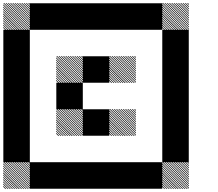

<svg xmlns="http://www.w3.org/2000/svg" viewBox="-21 -854 1374 1208"><path d="M1167.5 177.5 1155.8 165.8H1161.7L1167.5 171.7ZM1167.5 191.7 1141.7 165.8H1147.5L1167.5 185.8ZM1167.5 205.8 1127.5 165.8H1133.3L1167.5 200ZM1167.5 220 1113.3 165.8H1119.2L1167.5 214.2ZM1167.5 234.2 1099.2 165.8H1105L1167.5 228.3ZM1167.5 248.3 1085 165.8H1090.8L1167.5 242.5ZM1167.5 262.5 1070.8 165.8H1076.7L1167.5 256.7ZM1167.5 276.7 1056.7 165.8H1062.5L1167.5 270.8ZM1167.5 290.8 1042.5 165.8H1048.3L1167.5 285ZM1167.5 305 1028.3 165.8H1034.2L1167.5 299.2ZM1167.5 319.2 1014.2 165.8H1020L1167.5 313.3ZM1167.5 333.3 1000 165.8H1005.8L1167.5 327.5ZM1154.2 334.2 999.2 179.2V173.3L1160 334.2ZM1140 334.2 999.2 193.3V187.5L1145.8 334.2ZM1125.8 334.2 999.2 207.5V201.7L1131.7 334.2ZM1111.7 334.2 999.2 221.7V215.8L1117.5 334.2ZM1096.7 334.2 999.2 236.7V230L1103.3 334.2ZM1083.3 334.2 999.2 250V244.2L1089.2 334.2ZM1069.2 334.2 999.2 264.2V258.3L1075 334.2ZM1055 334.2 999.2 278.3V272.5L1060.8 334.2ZM1040.8 334.2 999.2 292.5V286.7L1046.7 334.2ZM1026.7 334.2 999.2 306.7V300.8L1032.5 334.2ZM1012.5 334.2 999.2 320.8V315L1018.3 334.2ZM167.5 177.5 155.8 165.8H161.7L167.5 171.7ZM167.5 191.7 141.7 165.8H147.5L167.5 185.8ZM167.5 205.8 127.5 165.8H133.3L167.5 200ZM167.5 220 113.3 165.8H119.2L167.5 214.2ZM167.5 234.2 99.2 165.8H105L167.5 228.3ZM167.5 248.3 85 165.8H90.8L167.5 242.5ZM167.5 262.5 70.8 165.8H76.7L167.5 256.7ZM167.5 276.7 56.7 165.8H62.5L167.5 270.8ZM167.5 290.8 42.5 165.8H48.3L167.5 285ZM167.5 305 28.3 165.8H34.2L167.5 299.2ZM167.5 319.2 14.2 165.8H20L167.5 313.3ZM167.5 333.3 0 165.8H5.8L167.5 327.5ZM154.2 334.2 -0.8 179.2V173.3L160 334.2ZM140 334.2 -0.8 193.3V187.5L145.8 334.2ZM125.8 334.2 -0.8 207.5V201.7L131.7 334.2ZM111.7 334.2 -0.8 221.7V215.8L117.5 334.2ZM96.7 334.2 -0.8 236.7V230L103.3 334.2ZM83.3 334.2 -0.8 250V244.2L89.2 334.2ZM69.2 334.2 -0.8 264.2V258.3L75 334.2ZM55 334.2 -0.8 278.3V272.5L60.8 334.2ZM40.8 334.2 -0.8 292.5V286.7L46.7 334.2ZM26.7 334.2 -0.8 306.7V300.8L32.5 334.2ZM12.5 334.2 -0.8 320.8V315L18.3 334.2ZM834.2 -155.8 822.5 -167.5H828.3L834.2 -161.7ZM834.2 -141.7 808.3 -167.5H814.2L834.2 -147.5ZM834.2 -127.5 794.2 -167.5H800L834.2 -133.3ZM834.2 -113.3 780 -167.5H785.8L834.2 -119.2ZM834.2 -99.2 765.8 -167.5H771.7L834.2 -105ZM834.2 -85 751.7 -167.5H757.5L834.2 -90.8ZM834.2 -70.8 737.5 -167.5H743.3L834.2 -76.7ZM834.2 -56.7 723.3 -167.5H729.2L834.2 -62.5ZM834.2 -42.5 709.2 -167.5H715L834.2 -48.3ZM834.2 -28.3 695 -167.5H700.8L834.2 -34.2ZM834.2 -14.2 680.8 -167.5H686.7L834.2 -20ZM834.2 0 666.7 -167.5H672.5L834.2 -5.8ZM820.8 0.8 665.8 -154.2V-160L826.7 0.8ZM806.7 0.8 665.8 -140V-145.8L812.5 0.8ZM792.5 0.8 665.8 -125.8V-131.7L798.3 0.8ZM778.3 0.8 665.8 -111.7V-117.5L784.2 0.8ZM763.3 0.8 665.8 -96.7V-103.3L770 0.8ZM750 0.8 665.8 -83.3V-89.2L755.8 0.8ZM735.8 0.8 665.8 -69.2V-75L741.7 0.8ZM721.7 0.8 665.8 -55V-60.8L727.5 0.8ZM707.5 0.8 665.8 -40.8V-46.7L713.3 0.8ZM693.3 0.8 665.8 -26.7V-32.5L699.2 0.8ZM679.2 0.8 665.8 -12.5V-18.3L685 0.8ZM500.8 -155.8 489.2 -167.5H495L500.8 -161.7ZM500.8 -141.7 475 -167.5H480.8L500.8 -147.5ZM500.8 -127.5 460.8 -167.5H466.7L500.8 -133.3ZM500.8 -113.3 446.7 -167.5H452.5L500.8 -119.2ZM500.8 -99.2 432.5 -167.5H438.3L500.8 -105ZM500.8 -85 418.3 -167.5H424.2L500.8 -90.8ZM500.8 -70.8 404.2 -167.5H410L500.8 -76.7ZM500.8 -56.7 390 -167.5H395.8L500.8 -62.5ZM500.8 -42.5 375.8 -167.5H381.7L500.8 -48.3ZM500.8 -28.3 361.7 -167.5H367.5L500.8 -34.2ZM500.8 -14.2 347.5 -167.5H353.3L500.8 -20ZM500.8 0 333.3 -167.5H339.2L500.8 -5.8ZM487.5 0.8 332.5 -154.2V-160L493.3 0.8ZM473.3 0.8 332.5 -140V-145.8L479.2 0.8ZM459.2 0.8 332.5 -125.8V-131.7L465 0.8ZM445 0.8 332.5 -111.7V-117.5L450.8 0.8ZM430 0.8 332.5 -96.7V-103.3L436.7 0.8ZM416.7 0.8 332.5 -83.3V-89.2L422.5 0.8ZM402.5 0.8 332.5 -69.2V-75L408.3 0.8ZM388.3 0.8 332.5 -55V-60.8L394.2 0.8ZM374.2 0.8 332.5 -40.8V-46.7L380 0.8ZM360 0.8 332.5 -26.7V-32.5L365.8 0.8ZM345.8 0.8 332.5 -12.5V-18.3L351.7 0.8ZM834.2 -489.2 822.5 -500.8H828.3L834.2 -495ZM834.2 -475 808.3 -500.8H814.2L834.2 -480.8ZM834.2 -460.8 794.2 -500.8H800L834.2 -466.7ZM834.2 -446.7 780 -500.8H785.8L834.2 -452.5ZM834.2 -432.5 765.8 -500.8H771.7L834.2 -438.3ZM834.2 -418.3 751.7 -500.8H757.5L834.2 -424.2ZM834.2 -404.2 737.5 -500.8H743.3L834.2 -410ZM834.2 -390 723.3 -500.8H729.2L834.2 -395.8ZM834.2 -375.8 709.2 -500.8H715L834.2 -381.7ZM834.2 -361.7 695 -500.8H700.8L834.2 -367.5ZM834.2 -347.5 680.8 -500.8H686.7L834.2 -353.3ZM834.2 -333.3 666.7 -500.8H672.5L834.2 -339.2ZM820.8 -332.5 665.8 -487.5V-493.3L826.7 -332.5ZM806.7 -332.5 665.8 -473.3V-479.2L812.5 -332.5ZM792.5 -332.5 665.8 -459.2V-465L798.3 -332.5ZM778.3 -332.5 665.8 -445V-450.8L784.2 -332.5ZM763.3 -332.5 665.8 -430V-436.7L770 -332.5ZM750 -332.5 665.8 -416.7V-422.5L755.8 -332.5ZM735.8 -332.5 665.8 -402.5V-408.3L741.7 -332.5ZM721.7 -332.5 665.8 -388.3V-394.2L727.5 -332.5ZM707.5 -332.5 665.8 -374.2V-380L713.3 -332.5ZM693.3 -332.5 665.8 -360V-365.8L699.2 -332.5ZM679.2 -332.5 665.8 -345.8V-351.7L685 -332.5ZM500.8 -489.2 489.2 -500.8H495L500.8 -495ZM500.8 -475 475 -500.8H480.8L500.8 -480.8ZM500.8 -460.8 460.8 -500.8H466.7L500.8 -466.7ZM500.8 -446.7 446.7 -500.8H452.5L500.8 -452.5ZM500.8 -432.5 432.5 -500.8H438.3L500.8 -438.3ZM500.8 -418.3 418.3 -500.8H424.2L500.8 -424.2ZM500.8 -404.2 404.2 -500.8H410L500.8 -410ZM500.8 -390 390 -500.8H395.8L500.8 -395.8ZM500.8 -375.8 375.8 -500.8H381.7L500.8 -381.7ZM500.8 -361.7 361.7 -500.8H367.5L500.8 -367.5ZM500.8 -347.5 347.5 -500.8H353.3L500.8 -353.3ZM500.8 -333.3 333.3 -500.8H339.2L500.8 -339.2ZM487.5 -332.5 332.5 -487.5V-493.3L493.3 -332.5ZM473.3 -332.5 332.5 -473.3V-479.2L479.2 -332.5ZM459.2 -332.5 332.5 -459.2V-465L465 -332.5ZM445 -332.5 332.5 -445V-450.8L450.8 -332.5ZM430 -332.5 332.5 -430V-436.7L436.7 -332.5ZM416.7 -332.5 332.5 -416.7V-422.5L422.5 -332.5ZM402.5 -332.5 332.5 -402.5V-408.3L408.3 -332.5ZM388.3 -332.5 332.5 -388.3V-394.2L394.2 -332.5ZM374.2 -332.5 332.5 -374.2V-380L380 -332.5ZM360 -332.5 332.5 -360V-365.8L365.8 -332.5ZM345.8 -332.5 332.5 -345.8V-351.7L351.7 -332.5ZM1167.5 -822.5 1155.8 -834.2H1161.7L1167.5 -828.3ZM1167.5 -808.3 1141.7 -834.2H1147.5L1167.5 -814.2ZM1167.5 -794.2 1127.5 -834.2H1133.3L1167.5 -800ZM1167.5 -780 1113.3 -834.2H1119.2L1167.5 -785.8ZM1167.5 -765.8 1099.2 -834.2H1105L1167.5 -771.7ZM1167.5 -751.7 1085 -834.2H1090.8L1167.5 -757.5ZM1167.5 -737.5 1070.8 -834.2H1076.7L1167.5 -743.3ZM1167.5 -723.3 1056.7 -834.2H1062.5L1167.5 -729.2ZM1167.5 -709.2 1042.5 -834.2H1048.3L1167.5 -715ZM1167.5 -695 1028.3 -834.2H1034.2L1167.5 -700.8ZM1167.5 -680.8 1014.2 -834.2H1020L1167.5 -686.7ZM1167.5 -666.7 1000 -834.2H1005.8L1167.5 -672.5ZM1154.2 -665.8 999.2 -820.8V-826.7L1160 -665.8ZM1140 -665.8 999.2 -806.7V-812.5L1145.8 -665.8ZM1125.8 -665.8 999.2 -792.5V-798.3L1131.7 -665.8ZM1111.7 -665.8 999.2 -778.3V-784.2L1117.5 -665.8ZM1096.7 -665.8 999.2 -763.3V-770L1103.3 -665.8ZM1083.3 -665.8 999.2 -750V-755.8L1089.2 -665.8ZM1069.2 -665.8 999.2 -735.8V-741.7L1075 -665.8ZM1055 -665.8 999.2 -721.7V-727.5L1060.8 -665.8ZM1040.8 -665.8 999.2 -707.5V-713.3L1046.7 -665.8ZM1026.7 -665.8 999.2 -693.3V-699.2L1032.5 -665.8ZM1012.5 -665.8 999.2 -679.2V-685L1018.3 -665.8ZM167.5 -822.5 155.8 -834.2H161.7L167.5 -828.3ZM167.5 -808.3 141.7 -834.2H147.5L167.5 -814.2ZM167.5 -794.2 127.5 -834.2H133.3L167.5 -800ZM167.5 -780 113.3 -834.2H119.2L167.5 -785.8ZM167.5 -765.8 99.2 -834.2H105L167.5 -771.7ZM167.5 -751.7 85 -834.2H90.8L167.5 -757.5ZM167.5 -737.5 70.8 -834.2H76.7L167.5 -743.3ZM167.5 -723.3 56.7 -834.2H62.5L167.5 -729.2ZM167.5 -709.2 42.5 -834.2H48.3L167.5 -715ZM167.5 -695 28.3 -834.2H34.2L167.5 -700.8ZM167.5 -680.8 14.2 -834.2H20L167.5 -686.7ZM167.5 -666.7 0 -834.2H5.8L167.5 -672.5ZM154.2 -665.8 -0.8 -820.8V-826.7L160 -665.8ZM140 -665.8 -0.8 -806.7V-812.5L145.8 -665.8ZM125.8 -665.8 -0.8 -792.5V-798.3L131.7 -665.8ZM111.7 -665.8 -0.8 -778.3V-784.2L117.5 -665.8ZM96.7 -665.8 -0.8 -763.3V-770L103.3 -665.8ZM83.3 -665.8 -0.8 -750V-755.8L89.2 -665.8ZM69.2 -665.8 -0.8 -735.8V-741.7L75 -665.8ZM55 -665.8 -0.8 -721.7V-727.5L60.8 -665.8ZM40.8 -665.8 -0.8 -707.5V-713.3L46.7 -665.8ZM26.7 -665.8 -0.8 -693.3V-699.2L32.5 -665.8ZM12.5 -665.8 -0.8 -679.2V-685L18.3 -665.8ZM833.3 166.7H1000V333.3H833.3ZM666.7 166.7H1000V333.3H666.7ZM500 166.7H833.3V333.3H500ZM333.3 166.7H666.7V333.3H333.3ZM166.7 166.7H500V333.3H166.7ZM1000 0H1166.7V166.7H1000ZM0 0H166.7V166.7H0ZM1000 -166.7H1166.7V166.7H1000ZM500 -166.7H666.7V0H500ZM0 -166.7H166.7V166.7H0ZM1000 -333.3H1166.7V0H1000ZM333.3 -333.3H500V-166.7H333.3ZM0 -333.3H166.7V0H0ZM1000 -500H1166.7V-166.7H1000ZM500 -500H666.7V-333.3H500ZM0 -500H166.7V-166.7H0ZM1000 -666.7H1166.7V-333.3H1000ZM0 -666.7H166.7V-333.3H0ZM833.3 -833.3H1000V-666.7H833.3ZM666.7 -833.3H1000V-666.7H666.7ZM500 -833.3H833.3V-666.7H500ZM333.3 -833.3H666.7V-666.7H333.3ZM166.7 -833.3H500V-666.7H166.7Z"/></svg>

Font: 0xA000-Pixelated
Style: Pixelated
Weight: 400
Version: Version 0.1